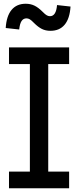

<svg xmlns="http://www.w3.org/2000/svg" viewBox="-20 -1005 417 1025"><path d="M28 -663V-752H349V-663H237.5V-89H349V0H28V-89H139.5V-663ZM284.5 -978 356.5 -970Q352.5 -906 325.2 -873.2Q298 -840.5 249.5 -840.5Q223.5 -840.5 203.5 -850.5Q183.5 -860.5 162 -882Q147.5 -897 139 -902Q130.5 -907 121.5 -907Q104.5 -907 95 -892.5Q85.5 -878 82.5 -847.5L10.5 -855.5Q14.5 -919.5 41.8 -952.2Q69 -985 117.5 -985Q143 -985 163.8 -975Q184.5 -965 207 -942.5Q222 -927 230.5 -922.8Q239 -918.5 246.5 -918.5Q263 -918.5 272.5 -933.2Q282 -948 284.5 -978Z"/></svg>

Font: Hepta Slab ExtraLight Medium
Style: Regular
Weight: 500
Version: Version 1.100